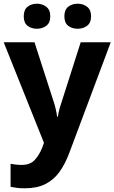

<svg xmlns="http://www.w3.org/2000/svg" viewBox="-20 -775 617 1035"><path d="M0 -547H166L267 -234Q274 -214 279.5 -191Q285 -168 288 -146H292Q295 -168 301.5 -191Q308 -214 315 -234L415 -547H577L354 48Q331 110 300 152.5Q269 195 224 217.5Q179 240 114 240Q88 240 69.5 237.5Q51 235 37 232V108Q48 110 63.5 112Q79 114 96 114Q143 114 167.5 87Q192 60 207 22L217 -5ZM108 -687Q108 -722 128.5 -738.5Q149 -755 179 -755Q208 -755 229.5 -738.5Q251 -722 251 -687Q251 -652 229.5 -636Q208 -620 179 -620Q149 -620 128.5 -636Q108 -652 108 -687ZM327 -687Q327 -722 347.5 -738.5Q368 -755 399 -755Q428 -755 449.5 -738.5Q471 -722 471 -687Q471 -652 449.5 -636Q428 -620 399 -620Q368 -620 347.5 -636Q327 -652 327 -687Z"/></svg>

Font: Noto Sans Oriya
Style: Bold
Weight: 700
Designer: Amélie Bonet and Sol Matas
Foundry: Google LLC
Version: Version 2.006; ttfautohint (v1.8.4.7-5d5b)